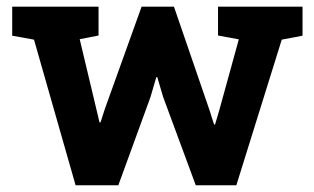

<svg xmlns="http://www.w3.org/2000/svg" viewBox="-20 -548 930 568"><path d="M203.6 0 80.6 -430.7 16.1 -442.4V-528.3H271.5V-442.9L215.8 -432.1L274.4 -186H277.3L290.5 -226.6L398.9 -528.3H494.6L599.6 -222.7L613.3 -179.7H616.2L628.9 -222.7L686.5 -431.6L625 -442.9V-528.3H875V-442.4L813.5 -430.7L679.2 0H559.1L462.4 -261.7L445.3 -319.8H442.4L425.3 -261.2L330.1 0Z"/></svg>

Font: Robotiche
Style: Bold
Weight: 700
Designer: Google
Version: Version 2.001